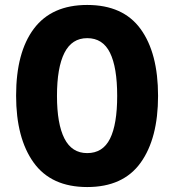

<svg xmlns="http://www.w3.org/2000/svg" viewBox="-20 -745 703 775"><path d="M618 -358Q618 -186 547.5 -88Q477 10 332 10Q187 10 116 -88.5Q45 -187 45 -359Q45 -534 117 -629.5Q189 -725 332 -725Q477 -725 547.5 -628Q618 -531 618 -358ZM210 -358Q210 -245 240 -186Q270 -127 332 -127Q395 -127 424 -185Q453 -243 453 -358Q453 -473 424 -532Q395 -591 332 -591Q270 -591 240 -531.5Q210 -472 210 -358Z"/></svg>

Font: Noto Sans Myanmar Condensed ExtraBold
Style: Regular
Weight: 800
Width: 3
Designer: Monotype Design Team
Foundry: Monotype Imaging Inc.
Version: Version 2.107; ttfautohint (v1.8.4.7-5d5b)